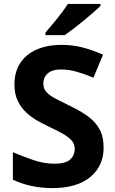

<svg xmlns="http://www.w3.org/2000/svg" viewBox="-20 -954 591 984"><path d="M511 -198Q511 -103 442.5 -46.5Q374 10 248 10Q193 10 141.5 -1Q90 -12 46 -33V-174Q97 -152 151.5 -133.5Q206 -115 260 -115Q316 -115 339.5 -136.5Q363 -158 363 -191Q363 -218 344.5 -237Q326 -256 295 -272.5Q264 -289 224 -308Q199 -320 170 -336.5Q141 -353 114.5 -377.5Q88 -402 71 -437Q54 -472 54 -521Q54 -585 83.5 -630.5Q113 -676 167.5 -700Q222 -724 296 -724Q352 -724 402.5 -711Q453 -698 508 -674L459 -556Q410 -576 371 -587Q332 -598 291 -598Q248 -598 225 -578Q202 -558 202 -526Q202 -501 217 -483.5Q232 -466 262 -450Q292 -434 337 -412Q392 -386 430.5 -358Q469 -330 490 -292Q511 -254 511 -198ZM495 -924Q481 -910 458 -890Q435 -870 408.5 -848Q382 -826 356.5 -806.5Q331 -787 312 -774H213V-787Q229 -806 250.5 -831.5Q272 -857 293 -884.5Q314 -912 328 -934H495Z"/></svg>

Font: Noto Sans Adlam
Style: Regular
Weight: 400
Designer: Mark Jamra, Neil Patel
Foundry: JamraPatel LLC
Version: Version 3.001